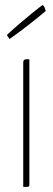

<svg xmlns="http://www.w3.org/2000/svg" viewBox="-20 -732 206 752"><path d="M17 -579C93 -632 159 -689 159 -689C159 -689 154 -712 146 -712C146 -712 73 -657 7 -595L17 -579ZM95 -500C76 -500 71 -500 71 -485V0C95 0 95 0 95 -10Z"/></svg>

Font: Yanone Kaffeesatz Extra Light
Style: Regular
Weight: 200
Designer: Yanone (Cyrillic: Daniel Pouzeot & Huerta Tipografica)
Foundry: Yanone
Version: Version 1.100;PS 001.100;hotconv 1.0.70;makeotf.lib2.5.58329